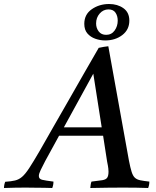

<svg xmlns="http://www.w3.org/2000/svg" viewBox="-104 -938 780 959"><path d="M431 -131 411 -260H191L122 -134Q109 -109 99.5 -89.5Q90 -70 90 -59Q90 -44 106.5 -40Q123 -36 163 -31Q163 -14 157 1Q143 0 117 0Q91 0 65 -0.5Q39 -1 24 -1Q-4 -1 -29 -0.5Q-54 0 -84 1Q-84 -15 -78 -30Q-48 -32 -29 -36.5Q-10 -41 6 -54.5Q22 -68 42 -98.5Q62 -129 94 -184Q122 -233 159 -298Q196 -363 237 -434Q278 -505 317 -574Q356 -643 389 -699Q403 -702 414.5 -704Q426 -706 437 -707L540 -136Q547 -100 553.5 -79.5Q560 -59 570 -50Q580 -41 597 -37.5Q614 -34 642 -31Q642 -14 636 1Q612 0 578 -0.5Q544 -1 511 -1Q482 -1 435 -0.5Q388 0 347 1Q348 -7 349 -15.5Q350 -24 353 -31Q389 -35 407 -38Q425 -41 431.5 -50.5Q438 -60 438 -81Q438 -86 437 -96.5Q436 -107 431 -131ZM215 -302H404L362 -570ZM317 -819Q317 -866 354.5 -892Q392 -918 441 -918Q483 -918 512.5 -897Q542 -876 542 -835Q542 -790 507 -763Q472 -736 421 -736Q396 -736 372 -744.5Q348 -753 332.5 -771Q317 -789 317 -819ZM438 -891Q412 -891 394 -870.5Q376 -850 376 -821Q376 -798 389 -781Q402 -764 426 -764Q453 -764 468.5 -785.5Q484 -807 484 -835Q484 -858 473 -874.5Q462 -891 438 -891Z"/></svg>

Font: Tiro Telugu
Style: Italic
Weight: 400
Italic angle: -11°
Designer: Telugu: John Hudson & Fiona Ross, assisted by Kaja Sojewska. Latin: John Hudson with Paul Hanslow, assisted by Kaja Soje
Foundry: Tiro Typeworks Ltd.
Version: Version 1.52